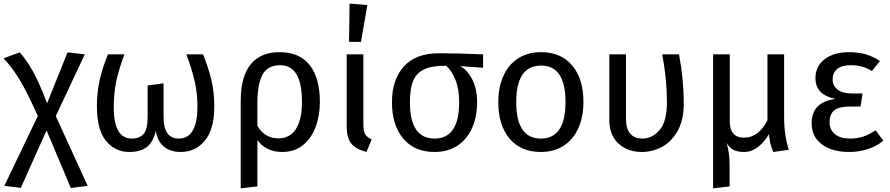

<svg xmlns="http://www.w3.org/2000/svg" viewBox="-25 -827 4912 1060"><path d="M459 199 366 211 232 -107 90 210 -1 199 184 -187Q124 -319 84.5 -385Q45 -451 -5 -505L84 -538Q125 -491 159 -429Q193 -367 235 -257L348 -538L443 -527L283 -186Z M1158 -239Q1158 -113 1106 -50.5Q1054 12 972 12Q916 12 880 -17.5Q844 -47 835 -105Q822 -44 786.5 -16Q751 12 689 12Q610 12 560 -49.5Q510 -111 510 -239Q510 -322 526.5 -390.5Q543 -459 571 -527H662Q630 -442 616.5 -376Q603 -310 603 -238Q603 -147 628 -104.5Q653 -62 703 -62Q745 -62 767.5 -87Q790 -112 790 -181V-355L878 -367V-181Q878 -62 962 -62Q1065 -62 1065 -240Q1065 -309 1050.5 -375Q1036 -441 1004 -527H1096Q1124 -458 1141 -389.5Q1158 -321 1158 -239Z M1741 -264Q1741 -188 1717 -125Q1693 -62 1646.5 -25Q1600 12 1534 12Q1443 12 1396 -54V202L1304 213V-271Q1304 -404 1358.5 -471.5Q1413 -539 1519 -539Q1628 -539 1684.5 -468Q1741 -397 1741 -264ZM1642 -264Q1642 -368 1611.5 -417.5Q1581 -467 1521 -467Q1453 -467 1424.5 -415Q1396 -363 1396 -256V-133Q1415 -98 1445 -80.5Q1475 -63 1512 -63Q1575 -63 1608.5 -114.5Q1642 -166 1642 -264Z M1981 -141Q1981 -103 1991 -86Q2001 -69 2027 -57L1998 12Q1938 -4 1913.5 -35.5Q1889 -67 1889 -130V-527H1981ZM2003 -799 1968 -596H1902L1905 -807Z M2642 -453 2516 -462Q2557 -439 2583 -387Q2609 -335 2609 -264Q2609 -182 2581 -119.5Q2553 -57 2500 -22.5Q2447 12 2374 12Q2263 12 2201 -62Q2139 -136 2139 -263Q2139 -387 2204.5 -460Q2270 -533 2399 -533Q2506 -533 2642 -527ZM2510 -264Q2510 -335 2489.5 -386.5Q2469 -438 2438 -464H2433Q2358 -464 2316 -444Q2274 -424 2256 -380.5Q2238 -337 2238 -263Q2238 -62 2374 -62Q2510 -62 2510 -264Z M3196 -264Q3196 -182 3168 -119.5Q3140 -57 3087 -22.5Q3034 12 2961 12Q2850 12 2788 -62Q2726 -136 2726 -263Q2726 -345 2754 -407.5Q2782 -470 2835 -504.5Q2888 -539 2962 -539Q3073 -539 3134.5 -465Q3196 -391 3196 -264ZM2825 -263Q2825 -62 2961 -62Q3097 -62 3097 -264Q3097 -465 2962 -465Q2825 -465 2825 -263Z M3750 -255Q3750 -165 3716.5 -105Q3683 -45 3630.5 -16.5Q3578 12 3518 12Q3441 12 3390 -34Q3339 -80 3339 -163V-527H3431V-171Q3431 -116 3454.5 -89Q3478 -62 3522 -62Q3576 -62 3616.5 -109Q3657 -156 3657 -263Q3657 -392 3631 -527H3724Q3750 -386 3750 -255Z M4330 0 4244 12Q4233 -14 4228.5 -33.5Q4224 -53 4220 -85V-86Q4196 -44 4160.5 -16Q4125 12 4082 12Q4047 12 4024.5 0.5Q4002 -11 3986 -38Q3995 -10 3999 20Q4003 50 4003 96V202L3912 213V-527H4004V-156Q4004 -67 4083 -67Q4163 -67 4212 -163V-527H4304V-180Q4304 -80 4330 0Z M4833 -490 4789 -435Q4761 -452 4733.5 -459.5Q4706 -467 4671 -467Q4623 -467 4597.5 -446.5Q4572 -426 4572 -388Q4572 -353 4600 -332Q4628 -311 4676 -311H4737L4726 -239H4670Q4608 -239 4581.5 -218.5Q4555 -198 4555 -151Q4555 -111 4584.5 -86.5Q4614 -62 4668 -62Q4708 -62 4742 -73.5Q4776 -85 4809 -108L4852 -50Q4815 -20 4766 -4Q4717 12 4663 12Q4569 12 4512.5 -30Q4456 -72 4456 -147Q4456 -264 4588 -281Q4477 -303 4477 -395Q4477 -461 4527.5 -500Q4578 -539 4662 -539Q4716 -539 4757 -526.5Q4798 -514 4833 -490Z"/></svg>

Font: Fira Sans
Style: Regular
Weight: 400
Designer: bBox Type GmbH & Carrois Corporate GbR & Edenspiekermann AG
Foundry: bBox Type GmbH & Carrois Corporate GbR & Edenspiekermann AG
Version: Version 4.301